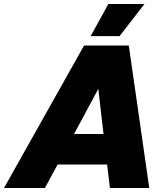

<svg xmlns="http://www.w3.org/2000/svg" viewBox="-59 -937 839 957"><path d="M-39 0 360 -710H583L685 0H489L475 -117H228L165 0ZM431 -494 310 -269H457ZM393 -757 481 -917H661L537 -757Z"/></svg>

Font: Geist Black
Style: Italic
Weight: 900
Italic angle: -12°
Designer: Basement.studio, Andrés Briganti, Mateo Zaragoza
Foundry: Basement.studio, Vercel, Andrés Briganti, Guido Ferreyra, Mateo Zaragoza
Version: Version 1.500; ttfautohint (v1.8.4.7-5d5b)